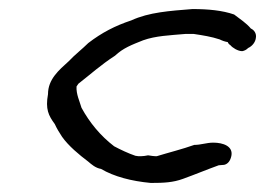

<svg xmlns="http://www.w3.org/2000/svg" viewBox="-20 -431 599 424"><path d="M86 -223C80 -190 87 -176 101 -157C105 -148 111 -138 117 -129C131 -109 155 -89 175 -74C182 -68 191 -60 203 -58C232 -41 270 -31 313 -27C342 -27 362 -28 384 -36C409 -45 438 -57 463 -66L475 -67C484 -69 489 -77 491 -87C495 -108 473 -116 451 -116C436 -116 424 -111 409 -111C384 -102 352 -94 326 -86C319 -86 314 -87 307 -88C302 -87 296 -86 291 -86C287 -86 283 -86 279 -87C264 -92 245 -101 232 -108C202 -131 178 -160 160 -193C156 -207 148 -223 149 -240L153 -246C180 -267 203 -288 234 -308C252 -325 271 -332 296 -342C324 -352 355 -353 389 -356H408C428 -353 447 -350 465 -344C471 -341 477 -339 483 -338C484 -335 486 -333 489 -331C493 -326 505 -318 515 -318C520 -319 524 -321 528 -325C537 -329 544 -338 545 -347C547 -357 541 -365 534 -368C524 -380 510 -389 497 -399C471 -408 440 -411 405 -411C355 -407 309 -404 270 -386C234 -374 205 -359 175 -336C162 -323 145 -310 132 -296C110 -276 86 -256 86 -223Z"/></svg>

Font: Scribbler
Style: Ita
Weight: 400
Designer: Mew Too
Foundry: Cannot Into Space Fonts
Version: Version 1.001